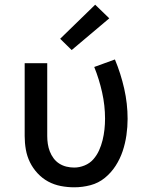

<svg xmlns="http://www.w3.org/2000/svg" viewBox="-20 -789 640 817"><path d="M296 8Q267 8 238.5 2.5Q210 -3 185 -16.5Q160 -30 140 -51.5Q120 -73 107.5 -98.5Q95 -124 90 -152.5Q85 -181 85 -210V-520H181V-210Q181 -193 183.5 -176.5Q186 -160 192 -144.5Q198 -129 208 -115.5Q218 -102 232 -93Q246 -84 262.5 -80Q279 -76 296 -76Q318 -76 340 -85Q362 -94 377 -111Q392 -128 401.5 -149Q411 -170 416.5 -192.5Q422 -215 424.5 -238Q427 -261 427 -284Q427 -340 414.5 -396Q402 -452 381 -504L469 -536Q494 -476 508.5 -412Q523 -348 523 -283Q523 -249 518 -214Q513 -179 502 -146Q491 -113 472 -83.5Q453 -54 426 -32Q399 -10 365 -1Q331 8 296 8ZM285 -576 236 -624 385 -769 445 -711Z"/></svg>

Font: Iosevka SS04 Medium Extended
Style: Regular
Weight: 500
Width: 7
Monospace: yes
Designer: Belleve Invis
Foundry: Belleve Invis
Version: Version 19.0.0; ttfautohint (v1.8.4)